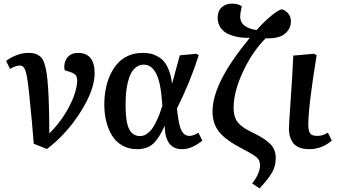

<svg xmlns="http://www.w3.org/2000/svg" viewBox="-20 -821 1888 1075"><path d="M168.9 -16.1Q162.6 -107.4 144 -289.1Q137.2 -358.9 130.4 -393.8Q123.5 -428.7 114.7 -441.4Q106 -454.1 90.8 -454.1Q68.8 -454.1 36.1 -435.1L14.2 -480Q39.1 -499 72.3 -512Q105.5 -524.9 139.2 -524.9Q164.1 -524.9 181.2 -518.6Q198.2 -512.2 210 -500Q221.7 -487.8 229.2 -463.9Q236.8 -439.9 241.2 -410.4Q245.6 -380.9 249 -334Q255.9 -231.4 255.9 -74.2Q304.2 -120.1 341.3 -179.2Q378.4 -238.3 395.3 -287.4Q412.1 -336.4 412.1 -370.1Q412.1 -389.2 404.1 -399.2Q396 -409.2 380.9 -415L341.8 -428.2Q339.8 -439.9 339.8 -445.8Q339.8 -481 360.4 -502.9Q380.9 -524.9 416 -524.9Q509.8 -524.9 509.8 -411.1Q509.8 -318.8 431.6 -195.1Q353.5 -71.3 243.2 13.2Z M747.1 14.2Q700.7 14.2 664.8 -6.3Q628.9 -26.9 607.4 -62Q585.9 -97.2 575 -140.9Q564 -184.6 564 -234.9Q564 -279.8 571.8 -321.5Q579.6 -363.3 596.4 -400.4Q613.3 -437.5 637.7 -465.1Q662.1 -492.7 698.2 -508.8Q734.4 -524.9 777.8 -524.9Q800.8 -524.9 820.1 -521.2Q839.4 -517.6 860.8 -506.3Q882.3 -495.1 897.9 -476.8Q913.6 -458.5 925.8 -427.2Q938 -396 942.9 -354H943.8Q947.8 -366.7 986.8 -511.2L1079.1 -520L1092.8 -512.2Q1044.4 -359.9 970.7 -213.9L974.1 -184.1Q982.9 -112.8 998 -86.4Q1013.2 -60.1 1041 -60.1Q1061.5 -60.1 1090.8 -78.1L1112.8 -34.2Q1091.3 -15.1 1061 -0.5Q1030.8 14.2 999 14.2Q904.8 14.2 901.9 -115.2H900.9Q871.6 -47.9 838.1 -16.8Q804.7 14.2 747.1 14.2ZM764.2 -59.1Q782.7 -59.1 799.6 -69.8Q816.4 -80.6 828.6 -96.2Q840.8 -111.8 852.8 -136.2Q864.7 -160.6 872.6 -181.2Q880.4 -201.7 889.2 -229L886.7 -256.8Q873 -459 785.2 -459Q761.7 -459 743.7 -446Q725.6 -433.1 714.4 -412.1Q703.1 -391.1 695.8 -360.8Q688.5 -330.6 685.8 -299.3Q683.1 -268.1 683.1 -231.9Q683.1 -137.2 703.1 -98.1Q723.1 -59.1 764.2 -59.1Z M1338.9 13.2Q1244.6 -35.6 1207.3 -82Q1169.9 -128.4 1169.9 -196.8Q1169.9 -275.9 1219.5 -375.7Q1269 -475.6 1378.9 -609.9Q1348.1 -607.9 1317.9 -612.8Q1287.6 -617.7 1260.3 -629.4Q1232.9 -641.1 1215.8 -665Q1198.7 -689 1198.7 -721.2Q1198.7 -759.3 1221.2 -780Q1243.7 -800.8 1280.8 -800.8Q1311.5 -800.8 1334 -786.1Q1324.7 -746.1 1324.7 -731Q1324.7 -694.3 1351.6 -675.8Q1378.4 -657.2 1417 -652.8Q1453.6 -694.8 1492.7 -727.8Q1531.7 -760.7 1555.7 -769Q1574.2 -766.6 1591.6 -748Q1608.9 -729.5 1608.9 -701.2Q1608.9 -687 1604.7 -673.6Q1600.6 -660.2 1590.1 -647Q1579.6 -633.8 1564 -624.3Q1548.3 -614.7 1523.4 -609.9Q1498.5 -605 1467.8 -606.9Q1394 -533.7 1341.1 -420.9Q1288.1 -308.1 1288.1 -219.2Q1288.1 -189.9 1294.4 -168.7Q1300.8 -147.5 1315.4 -131.6Q1330.1 -115.7 1346.2 -105.2Q1362.3 -94.7 1389.6 -81.1Q1426.3 -63 1447.3 -50.3Q1468.3 -37.6 1487.8 -20Q1507.3 -2.4 1515.6 18.1Q1523.9 38.6 1523.9 65.9Q1523.9 111.3 1500 150.1Q1476.1 189 1433.1 233.9L1392.1 206.1Q1436 148.9 1436 104Q1436 76.2 1416.7 59.8Q1397.5 43.5 1338.9 13.2Z M1738.8 -520 1752.9 -512.2Q1706.1 -224.6 1706.1 -122.1Q1706.1 -90.3 1715.8 -75.2Q1725.6 -60.1 1757.8 -60.1Q1786.6 -60.1 1815.9 -78.1L1837.9 -34.2Q1782.7 14.2 1710.9 14.2Q1676.8 14.2 1653.1 3.7Q1629.4 -6.8 1617.9 -25.1Q1606.4 -43.5 1602.1 -61.3Q1597.7 -79.1 1597.7 -100.1Q1597.7 -123.5 1607.7 -264.9Q1617.7 -406.2 1622.1 -509.8Z"/></svg>

Font: Literata Book SemiBold
Style: Italic
Weight: 600
Italic angle: -3°
Designer: Latin by Veronika Burian and Jose Scaglione. Greek by Irene Vlachou. Cyrillic by Vera Evstafieva
Foundry: TypeTogether
Version: Version 1.003;PS 001.003;hotconv 1.0.88;makeotf.lib2.5.64775